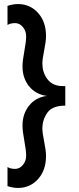

<svg xmlns="http://www.w3.org/2000/svg" viewBox="-20 -733 388 947"><path d="M69 -713Q128 -713 167.5 -669.5Q207 -626 207 -555Q207 -530 198 -485.5Q189 -441 189 -420Q189 -377 212 -345Q235 -313 277 -309Q287 -308 302 -308V-212Q238 -212 213.5 -177Q189 -142 189 -99Q189 -78 198 -33.5Q207 11 207 36Q207 107 167.5 150.5Q128 194 69 194Q44 194 17 185V91Q32 100 54.5 100Q77 100 93 80.5Q109 61 109 35Q109 9 100 -38.5Q91 -86 91 -114Q91 -171 123 -211.5Q155 -252 210 -260Q155 -268 123 -308Q91 -348 91 -405Q91 -433 100 -480.5Q109 -528 109 -554Q109 -580 93 -599.5Q77 -619 54.5 -619Q32 -619 17 -610V-704Q44 -713 69 -713Z"/></svg>

Font: Hind Medium
Style: Regular
Weight: 500
Designer: Manushi Parikh, Satya Rajpurohit
Foundry: Indian Type Foundry
Version: Version 1.201;PS 1.0;hotconv 1.0.78;makeotf.lib2.5.61930; tt